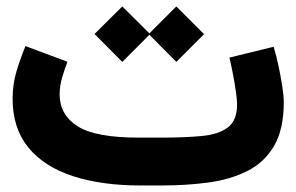

<svg xmlns="http://www.w3.org/2000/svg" viewBox="-20 -568 908 588"><path d="M476.1 0H410.2Q291.5 0 203.4 -28.6Q115.2 -57.1 66.9 -116.2Q18.6 -175.3 18.6 -265.6Q18.6 -310.1 30.8 -350.6Q43 -391.1 58.1 -426.8L186.5 -378.9Q178.2 -356.9 170.4 -330.8Q162.6 -304.7 162.6 -277.8Q163.1 -216.3 217.5 -181.4Q272 -146.5 405.3 -146.5H472.7Q544.4 -146.5 596.9 -151.4Q649.4 -156.2 677.7 -177.7Q706.1 -199.2 706.1 -248Q706.1 -262.2 702.4 -287.6Q698.7 -313 693.4 -341.3Q688 -369.6 682.6 -391.6L817.9 -424.8Q825.7 -399.9 832.8 -366.9Q839.8 -334 844.5 -303.5Q849.1 -272.9 849.1 -255.4Q849.1 -171.9 819.3 -121.1Q789.6 -70.3 737.3 -44.2Q685.1 -18.1 617.9 -9Q550.8 0 476.1 0ZM269.5 -463.9 354.5 -548.3 437.5 -465.8 520 -548.3 605 -463.4 520 -378.4 437.5 -461.4 354.5 -378.4Z"/></svg>

Font: Vazir Black
Style: Black
Weight: 900
Designer: Saber Rastikerdar
Foundry: Saber Rastikerdar
Version: Version 30.0.0